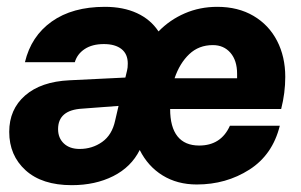

<svg xmlns="http://www.w3.org/2000/svg" viewBox="-20 -530 881 562"><path d="M803 -211H478Q478 -158 499.5 -131Q521 -104 563 -104Q627 -104 653 -162H799Q778 -77 710 -33.5Q642 10 556 10Q499 10 456 -16.5Q413 -43 389 -91Q364 -41 311.5 -14.5Q259 12 190 12Q103 12 55 -31.5Q7 -75 7 -144Q7 -210 53.5 -250.5Q100 -291 183 -295L347 -303L352 -324Q354 -331 354 -344Q354 -372 335.5 -386.5Q317 -401 284 -401Q250 -401 228 -386.5Q206 -372 199 -348H53Q71 -424 131.5 -467Q192 -510 287 -510Q341 -510 381 -491.5Q421 -473 444 -438Q477 -472 521 -491Q565 -510 616 -510Q677 -510 722 -483.5Q767 -457 791 -410.5Q815 -364 815 -305Q815 -258 803 -211ZM491 -301H674V-314Q674 -353 654.5 -375.5Q635 -398 603 -398Q562 -398 534 -371.5Q506 -345 491 -301ZM317 -177 327 -220 221 -212Q150 -208 150 -152Q150 -126 167 -110Q184 -94 213 -94Q250 -94 279 -114.5Q308 -135 317 -177Z"/></svg>

Font: CBA Beacon Sans Extra Bold
Style: Italic
Weight: 800
Italic angle: -13°
Designer: Wei Huang
Foundry: Wei Huang
Version: Version 1.002